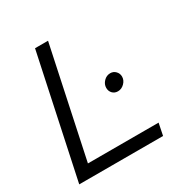

<svg xmlns="http://www.w3.org/2000/svg" viewBox="-162 -830 923 960"><g transform="rotate(-30 299.5 -350.0)"><path d="M22 0 171 -700H246L112 -69H520L506 0ZM423 -306Q404 -306 392 -318.5Q380 -331 380 -350Q380 -371 396 -387.5Q412 -404 434 -404Q452 -404 464.5 -391Q477 -378 477 -360Q477 -339 460.5 -322.5Q444 -306 423 -306Z"/></g></svg>

Font: Red Hat Display
Style: Italic
Weight: 400
Italic angle: -12°
Designer: Pentagram / MCKL
Foundry: Pentagram / MCKL
Version: Version 1.003; Red Hat Display Italic